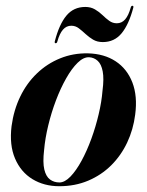

<svg xmlns="http://www.w3.org/2000/svg" viewBox="-20 -635 508 664"><path d="M284.5 -450.5Q340.5 -449 380 -423Q419.5 -397 437.8 -349.8Q456 -302.5 447.5 -238.5Q441 -187 419.8 -142Q398.5 -97 364.5 -63.2Q330.5 -29.5 285 -10.2Q239.5 9 185 9Q132.5 9 92.2 -15.5Q52 -40 32 -86.8Q12 -133.5 20 -199Q27.5 -254.5 50 -301Q72.5 -347.5 107.8 -381.2Q143 -415 188 -433.2Q233 -451.5 284.5 -450.5ZM185.5 -4Q204 -4 223.8 -24.5Q243.5 -45 262 -79Q280.5 -113 295.8 -154.8Q311 -196.5 321.2 -239.8Q331.5 -283 334.5 -321.5Q340 -363 335.2 -388Q330.5 -413 318 -424.5Q305.5 -436 288.5 -437Q269 -438 248.5 -418Q228 -398 208.8 -364Q189.5 -330 173.5 -287.8Q157.5 -245.5 146.8 -201Q136 -156.5 132.5 -116Q127.5 -73.5 133.2 -49Q139 -24.5 153 -14.2Q167 -4 185.5 -4ZM335.5 -489.5Q316 -489.5 301.8 -498Q287.5 -506.5 275.8 -517.5Q264 -528.5 252.5 -537.2Q241 -546 226.5 -546Q209.5 -546 197.8 -532.5Q186 -519 178.5 -492Q177 -485.5 172.5 -485.5Q168 -485.5 169.5 -492Q184.5 -550.5 209.5 -580.8Q234.5 -611 275 -611Q294 -611 308.5 -602.5Q323 -594 334.5 -582.8Q346 -571.5 357.8 -563Q369.5 -554.5 384 -554.5Q401 -554.5 412.8 -568Q424.5 -581.5 432 -608.5Q433.5 -615 438 -615Q442.5 -615 441 -608.5Q425.5 -550 400.5 -519.8Q375.5 -489.5 335.5 -489.5Z"/></svg>

Font: Fraunces 120pt SemiBold
Style: Italic
Weight: 600
Italic angle: -16°
Version: Version 1.000;[b76b70a41]